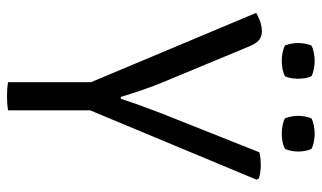

<svg xmlns="http://www.w3.org/2000/svg" viewBox="-197 -677 876 522"><g transform="rotate(90 241.0 -416.0)"><path d="M203.5 -271H280V0Q272 1.5 261.8 2.2Q251.5 3 241 3Q231 3 220.8 2.2Q210.5 1.5 203.5 0ZM394 -683Q402 -685.5 411 -686.2Q420 -687 428 -687Q438 -687 447.2 -685.8Q456.5 -684.5 465 -682L468.5 -675.5L271 -201.5H213.5L15 -674.5Q31 -683.5 43 -686.8Q55 -690 65 -690Q81 -690 90.5 -680.8Q100 -671.5 107 -653.5L203.5 -421Q213.5 -397.5 224.8 -364.5Q236 -331.5 243.5 -306.5H248.5Q254 -323.5 262.2 -346.8Q270.5 -370 278.5 -391Q286.5 -412 290 -421.5ZM343.5 -744Q332.5 -744 321 -746.2Q309.5 -748.5 301.5 -753Q298 -762.5 296.5 -771.5Q295 -780.5 295 -788.5Q295 -797 296.5 -806Q298 -815 301.5 -824.5Q309.5 -829 321 -831.2Q332.5 -833.5 343.5 -833.5Q354.5 -833.5 366 -831.2Q377.5 -829 385 -824.5Q389 -815 390.5 -806Q392 -797 392 -788.5Q392 -780.5 390.5 -771.5Q389 -762.5 385 -753Q377.5 -748.5 366 -746.2Q354.5 -744 343.5 -744ZM145.5 -744Q134.5 -744 123 -746.2Q111.5 -748.5 103.5 -753Q100 -762.5 98.5 -771.5Q97 -780.5 97 -788.5Q97 -797 98.5 -806Q100 -815 103.5 -824.5Q111.5 -829 123 -831.2Q134.5 -833.5 145.5 -833.5Q156.5 -833.5 168 -831.2Q179.5 -829 187.5 -824.5Q191.5 -815 192.8 -806Q194 -797 194 -788.5Q194 -780.5 192.8 -771.5Q191.5 -762.5 187.5 -753Q179.5 -748.5 168 -746.2Q156.5 -744 145.5 -744Z"/></g></svg>

Font: Signika Light Light
Style: Regular
Weight: 300
Version: Version 2.001